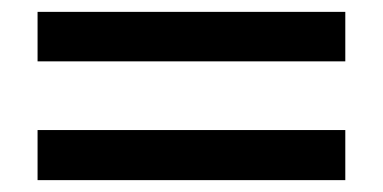

<svg xmlns="http://www.w3.org/2000/svg" viewBox="-20 -474 642 322"><path d="M43 -454.1H559.1V-371.1H43ZM43 -255.9H559.1V-171.9H43Z"/></svg>

Font: Vazir Code Hack
Style: Code-Hack
Weight: 400
Foundry: DejaVu fonts team - Redesigned by Saber Rastikerdar
Version: Version 1.1.2